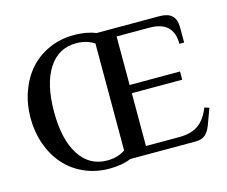

<svg xmlns="http://www.w3.org/2000/svg" viewBox="-99 -816 1150 972"><g transform="rotate(-15 476.0 -330.0)"><path d="M361.8 20Q290 20 229.7 -7.1Q169.4 -34.2 128.2 -81.1Q86.9 -127.9 64 -192.4Q41 -256.8 41 -330.1Q41 -403.3 64 -467.8Q86.9 -532.2 128.2 -579.1Q169.4 -626 229.7 -653.1Q290 -680.2 361.8 -680.2Q426.3 -680.2 475.1 -660.2H806.2Q891.1 -660.2 891.1 -580.1V-499H866.2Q866.2 -617.2 741.2 -617.2H568.8V-362.8H833V-319.8H568.8V-43H742.2Q803.7 -43 841.8 -68.1Q879.9 -93.3 904.8 -154.8L929.2 -147L897.9 -62Q886.2 -30.8 867.9 -15.4Q849.6 0 814.9 0H475.1Q428.7 20 361.8 20ZM361.8 -22.9Q416 -22.9 456.1 -49.8V-610.8Q414.6 -637.2 361.8 -637.2Q268.1 -637.2 216.1 -556.2Q164.1 -475.1 164.1 -330.1Q164.1 -185.1 216.1 -104Q268.1 -22.9 361.8 -22.9Z"/></g></svg>

Font: El Messiri SemiBold
Style: Regular
Weight: 600
Designer: Mohamed Gaber
Foundry: Kief Type Foundry
Version: Version 2.007;PS 002.007;hotconv 1.0.88;makeotf.lib2.5.64775